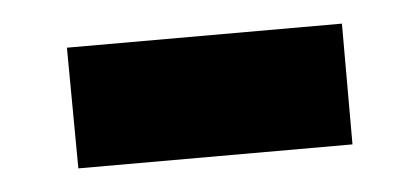

<svg xmlns="http://www.w3.org/2000/svg" viewBox="-27 -376 475 217"><g transform="rotate(-5 210.5 -267.5)"><path d="M55 -199H366V-336H54Z"/></g></svg>

Font: GenEiGothic-pro-Heavy
Style: Bold
Weight: 900
Designer: Ryoko NISHIZUKA (kana & ideographs); Paul D. Hunt (Latin, Greek & Cyrillic); Wenlong ZHANG (bopomofo); Sandoll Communica
Foundry: Adobe Systems Incorporated; o_tamon
Version: Version 1.000.140830